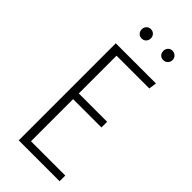

<svg xmlns="http://www.w3.org/2000/svg" viewBox="-271 -907 957 957"><g transform="rotate(45 207.5 -429.0)"><path d="M198.2 -825.2Q198.2 -811 189.2 -801.5Q180.2 -792 166 -792Q151.9 -792 142.8 -801.5Q133.8 -811 133.8 -825.2Q133.8 -838.9 142.8 -848.4Q151.9 -857.9 166 -857.9Q180.2 -857.9 189.2 -848.4Q198.2 -838.9 198.2 -825.2ZM351.1 -825.2Q351.1 -811 341.6 -801.5Q332 -792 317.9 -792Q303.7 -792 294.9 -801.3Q286.1 -810.5 286.1 -825.2Q286.1 -838.9 294.9 -848.4Q303.7 -857.9 317.9 -857.9Q332 -857.9 341.6 -848.4Q351.1 -838.9 351.1 -825.2ZM375 -684.1 369.1 -643.1H138.2V-377H337.9V-336.9H138.2V-40H379.9V0H91.8V-684.1Z"/></g></svg>

Font: Fira Sans Compressed ExtraLight
Style: Regular
Weight: 250
Width: 1
Designer: Carrois Corporate & Edenspiekermann AG
Foundry: Carrois Corporate GbR & Edenspiekermann AG
Version: Version 4.203;PS 004.203;hotconv 1.0.88;makeotf.lib2.5.64775